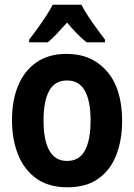

<svg xmlns="http://www.w3.org/2000/svg" viewBox="-20 -786 570 816"><path d="M266 10Q187 10 135 -27Q83 -64 57 -128.5Q31 -193 31 -276Q31 -360 57.5 -423Q84 -486 135.5 -521.5Q187 -557 263 -557Q370 -557 434.5 -483Q499 -409 499 -272Q499 -192 474.5 -128Q450 -64 398.5 -27Q347 10 266 10ZM265 -102Q317 -102 341 -146.5Q365 -191 365 -274Q365 -357 340.5 -400.5Q316 -444 265 -444Q213 -444 189 -400Q165 -356 165 -274Q165 -191 189.5 -146.5Q214 -102 265 -102ZM104 -618Q120 -638 139.5 -665Q159 -692 176.5 -719Q194 -746 204 -766H326Q343 -733 371 -693Q399 -653 426 -618V-606H348Q328 -622 307.5 -643Q287 -664 265 -690Q242 -664 221 -642Q200 -620 183 -606H104Z"/></svg>

Font: Noto Sans Mono Condensed
Style: Bold
Weight: 700
Width: 3
Designer: Monotype Design Team
Foundry: Monotype Imaging Inc.
Version: Version 2.014